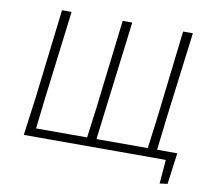

<svg xmlns="http://www.w3.org/2000/svg" viewBox="-82 -734 1053 948"><g transform="rotate(10 444.0 -259.5)"><path d="M75 0 101 -194 154 -639H202L147 -197L129 -42H385L405 -194L458 -639H506L451 -197L432 -42H689L709 -194L761 -639H810L754 -197L736 -42H837L816 115L777 120L787 0Z"/></g></svg>

Font: Alegreya Sans Light
Style: Italic
Weight: 300
Italic angle: -7°
Designer: Juan Pablo del Peral
Foundry: Huerta Tipografica
Version: Version 2.007